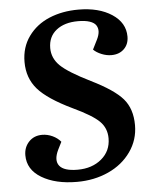

<svg xmlns="http://www.w3.org/2000/svg" viewBox="-53 -773 657 832"><g transform="rotate(-5 275.5 -357.5)"><path d="M520 -209Q520 -145 483.6 -93.5Q447.3 -42 385.5 -13.9Q323.7 14.2 249 14.2Q155.3 14.2 95.2 -21.7Q35.2 -57.6 35.2 -120.1Q35.2 -154.8 57.4 -178.5Q79.6 -202.1 115.2 -202.1Q138.2 -202.1 160.2 -191.9Q182.1 -181.6 195.8 -165L179.2 -131.8Q157.7 -87.4 177 -62.7Q196.3 -38.1 255.9 -38.1Q318.8 -38.1 359.9 -72.5Q400.9 -106.9 400.9 -162.1Q400.9 -206.5 370.8 -236.3Q340.8 -266.1 257.8 -305.2Q150.9 -356.4 108.9 -404.8Q66.9 -453.1 66.9 -522.9Q66.9 -586.9 101.1 -634.3Q135.3 -681.6 191.9 -705.3Q248.5 -729 318.8 -729Q407.7 -729 464.4 -691.7Q521 -654.3 521 -594.2Q521 -561 500 -540.5Q479 -520 444.8 -520Q423.8 -520 402.1 -528.8Q380.4 -537.6 367.2 -550.8L388.2 -592.8Q397.5 -611.8 398.2 -627Q398.9 -642.1 391.1 -654.1Q383.3 -666 363.5 -672.6Q343.8 -679.2 313 -679.2Q253.9 -679.2 218.5 -651.1Q183.1 -623 183.1 -573.2Q183.1 -529.3 216.8 -496.3Q250.5 -463.4 346.2 -416Q444.3 -367.7 482.2 -324Q520 -280.3 520 -209Z"/></g></svg>

Font: Literata SemiBold
Style: Italic
Weight: 650
Italic angle: -2.39999°
Designer: Latin by Veronika Burian and Jose Scaglione. Greek by Irene Vlachou. Cyrillic by Vera Evstafieva
Foundry: TypeTogether
Version: Version 3.021